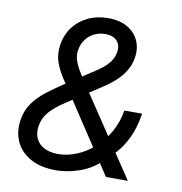

<svg xmlns="http://www.w3.org/2000/svg" viewBox="-83 -811 854 899"><g transform="rotate(10 344.5 -362.0)"><path d="M241.7 9.8Q168.5 9.8 119.6 -17.6Q70.8 -44.9 49.8 -91.6Q28.8 -138.2 38.1 -195.8Q45.9 -242.2 70.6 -276.1Q95.2 -310.1 133.5 -339.6Q171.9 -369.1 220.7 -400.9L342.3 -480.5Q357.4 -490.2 375.5 -504.2Q393.6 -518.1 408.7 -538.1Q423.8 -558.1 428.2 -585Q433.6 -617.7 415.3 -638.2Q397 -658.7 359.4 -658.7Q330.6 -658.7 306.6 -646.7Q282.7 -634.8 267.1 -613.5Q251.5 -592.3 246.6 -564.5Q242.2 -538.6 250 -514.2Q257.8 -489.7 274.2 -463.1Q290.5 -436.5 312.5 -403.8L582 0H478L258.3 -333.5Q227.1 -380.9 201.9 -418.7Q176.8 -456.5 164.8 -493.7Q152.8 -530.8 160.2 -575.7Q168 -622.6 195.1 -658.2Q222.2 -693.8 264.4 -714.1Q306.6 -734.4 359.4 -734.4Q415.5 -734.4 452.6 -712.4Q489.7 -690.4 505.9 -653.6Q522 -616.7 514.2 -571.8Q509.3 -540 492.9 -512.5Q476.6 -484.9 451.7 -461.4Q426.8 -438 395 -417L231 -309.1Q180.2 -275.9 156 -246.6Q131.8 -217.3 126 -181.2Q120.6 -147 132.6 -121.1Q144.5 -95.2 171.6 -81.1Q198.7 -66.9 237.8 -66.9Q281.7 -66.9 325.9 -85Q370.1 -103 408 -136.7Q445.8 -170.4 472.7 -217.3Q499.5 -264.2 508.8 -321.3H593.3Q581.5 -248 557.9 -201.2Q534.2 -154.3 509 -127.4Q483.9 -100.6 467.8 -86.9L445.3 -64.9Q402.8 -26.4 347.2 -8.3Q291.5 9.8 241.7 9.8Z"/></g></svg>

Font: Inter
Style: Italic
Weight: 400
Italic angle: -9.3988°
Designer: Rasmus Andersson
Foundry: rsms
Version: Version 4.001;git-66647c0bb